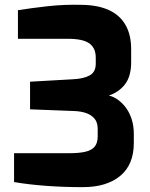

<svg xmlns="http://www.w3.org/2000/svg" viewBox="-20 -766 619 792"><path d="M321 6Q241 6 168.5 0.5Q96 -5 38 -15V-134H265Q306 -134 332 -140Q358 -146 370.5 -161Q383 -176 383 -203V-234Q383 -261 370 -276.5Q357 -292 335.5 -299.5Q314 -307 286 -308L104 -315V-429L280 -439Q325 -441 350 -455Q375 -469 375 -503V-528Q375 -568 348.5 -587Q322 -606 260 -606H54V-724Q111 -733 178 -740.5Q245 -748 319 -746Q384 -745 429 -724.5Q474 -704 497.5 -663.5Q521 -623 521 -563V-508Q521 -480 514.5 -457Q508 -434 495 -417.5Q482 -401 465 -389.5Q448 -378 429 -372Q450 -367 468.5 -353Q487 -339 501 -319.5Q515 -300 523.5 -273Q532 -246 532 -214V-176Q532 -87 476 -40.5Q420 6 321 6Z"/></svg>

Font: Exo Thin
Style: Bold
Weight: 700
Version: Version 2.000